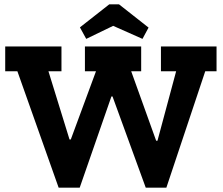

<svg xmlns="http://www.w3.org/2000/svg" viewBox="-20 -864 1028 884"><path d="M977 -536V-650H721V-536H791L705 -216H699L584 -536H630V-650H371V-536H422L306 -222H300L203 -536H263V-650H4V-536H60L250 0H347L493 -420H498L651 0H746L925 -536ZM664 -737 528 -844H483L348 -738L377 -685L501 -745L636 -685Z"/></svg>

Font: Zilla Slab Bold
Style: Regular
Weight: 700
Designer: Typotheque.com
Foundry: Typotheque type foundry
Version: Version 1.3; 2018